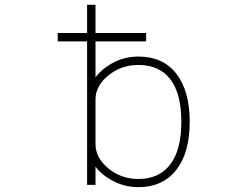

<svg xmlns="http://www.w3.org/2000/svg" viewBox="-20 -772 1040 804"><path d="M739.3 -261.7Q739.3 -379.9 693.4 -439.9Q647.5 -500 559.6 -500Q487.3 -500 433.6 -456.1Q379.9 -412.1 379.9 -355.5V-168Q379.9 -111.3 433.6 -66.9Q487.3 -22.5 559.6 -22.5Q646.5 -22.5 692.9 -83.5Q739.3 -144.5 739.3 -261.7ZM379.9 -448.2Q404.3 -481.4 447.3 -505.9Q499 -535.2 559.6 -535.2Q662.1 -535.2 718.3 -463.4Q774.4 -391.6 774.4 -261.7Q774.4 -131.8 717.8 -60.1Q661.1 11.7 559.6 11.7Q499 11.7 447.3 -17.6Q404.3 -41 379.9 -74.2V2H344.7V-598.6H221.7V-633.8H344.7V-752H379.9V-633.8H591.8V-598.6H379.9Z"/></svg>

Font: Gen Shin Gothic Monospace ExtraLight
Style: Regular
Weight: 200
Designer: [Source Han Sans]
Ryoko NISHIZUKA  (kana & ideographs); Paul D. Hunt (Latin, Greek & Cyrillic); Wenlong ZHANG  (bopomofo
Version: Version 1.002.20150607